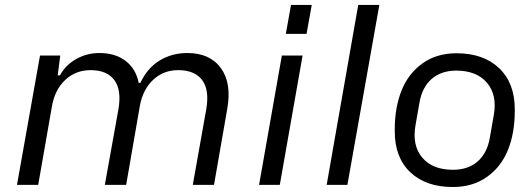

<svg xmlns="http://www.w3.org/2000/svg" viewBox="-20 -749 2156 778"><path d="M48.8 0 142.1 -523.9H224.1L213.9 -443.8H223.1Q245.6 -485.4 288.8 -509.8Q332 -534.2 382.8 -534.2Q447.3 -534.2 489 -502.2Q530.8 -470.2 542 -413.1H548.8Q576.7 -473.1 626.7 -503.7Q676.8 -534.2 738.8 -534.2Q830.6 -534.2 875 -473.1Q919.4 -412.1 900.9 -308.1L847.2 0H761.2L815.9 -307.1Q829.1 -385.3 798.8 -425Q768.6 -464.8 702.1 -464.8Q642.6 -464.8 600.8 -425.8Q559.1 -386.7 546.9 -320.8L491.2 0H404.8L460 -307.1Q473.1 -384.8 443.1 -424.8Q413.1 -464.8 347.2 -464.8Q287.1 -464.8 245.1 -425.8Q203.1 -386.7 190.9 -320.8L134.8 0Z M1138.2 -611.8 1159.2 -729H1243.2L1222.2 -611.8ZM1029.8 0 1122.1 -523.9H1206.1L1113.8 0Z M1303.7 0 1431.6 -729H1517.1L1387.7 0Z M1814.9 8.8Q1706.1 8.8 1642.8 -50.8Q1579.6 -110.4 1579.6 -216.8V-224.1Q1579.6 -313 1606.9 -381.8Q1634.3 -450.7 1691.7 -491.9Q1749 -533.2 1829.6 -533.2Q1939 -533.2 2002.4 -472.9Q2065.9 -412.6 2065.9 -306.2V-298.8Q2065.9 -210 2038.3 -141.4Q2010.7 -72.8 1953.1 -32Q1895.5 8.8 1814.9 8.8ZM1815.9 -61Q1876.5 -61 1915.3 -94.7Q1954.1 -128.4 1964.8 -190.9L1981 -283.2Q1995.1 -364.7 1953.1 -413.8Q1911.1 -462.9 1828.6 -462.9Q1768.1 -462.9 1729.2 -429.2Q1690.4 -395.5 1679.7 -333L1663.6 -241.2Q1649.4 -159.2 1691.2 -110.1Q1732.9 -61 1815.9 -61Z"/></svg>

Font: Hubot Sans
Style: Italic
Weight: 400
Italic angle: -10°
Designer: Deni Anggara
Foundry: GitHub
Version: Version 1.001;gftools[0.9.31]